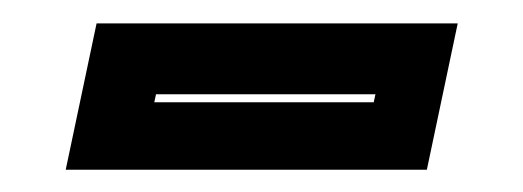

<svg xmlns="http://www.w3.org/2000/svg" viewBox="-20 -708 458 168"><path d="M37.5 -559.5 64.5 -687.5H380.5L353.5 -559.5ZM115 -618.5H307L308.5 -625.5H116.5Z"/></svg>

Font: Tourney Thin ExtraBold
Style: Italic
Weight: 800
Italic angle: -12°
Version: Version 1.015